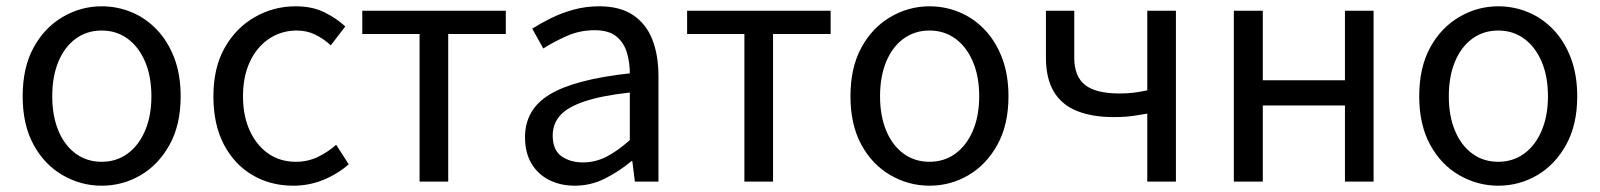

<svg xmlns="http://www.w3.org/2000/svg" viewBox="-20 -577 5083 610"><path d="M303 13Q237 13 179 -20.5Q121 -54 86.5 -117.5Q52 -181 52 -271Q52 -362 86.5 -425.5Q121 -489 179 -523Q237 -557 303 -557Q353 -557 398.5 -538Q444 -519 479 -482Q514 -445 534 -392Q554 -339 554 -271Q554 -181 519 -117.5Q484 -54 427 -20.5Q370 13 303 13ZM303 -63Q350 -63 385.5 -89Q421 -115 441 -162Q461 -209 461 -271Q461 -334 441 -381Q421 -428 385.5 -454Q350 -480 303 -480Q256 -480 220.5 -454Q185 -428 165.5 -381Q146 -334 146 -271Q146 -209 165.5 -162Q185 -115 220.5 -89Q256 -63 303 -63Z M912 13Q840 13 782.5 -20.5Q725 -54 691.5 -117.5Q658 -181 658 -271Q658 -362 694 -425.5Q730 -489 790 -523Q850 -557 919 -557Q972 -557 1010.5 -538Q1049 -519 1077 -493L1031 -433Q1008 -454 981.5 -467Q955 -480 923 -480Q874 -480 835 -454Q796 -428 774 -381Q752 -334 752 -271Q752 -209 773.5 -162Q795 -115 832.5 -89Q870 -63 920 -63Q958 -63 990 -78.5Q1022 -94 1048 -117L1088 -55Q1051 -23 1006 -5Q961 13 912 13Z M1313 0V-469H1131V-543H1587V-469H1404V0Z M1806 13Q1761 13 1725 -5Q1689 -23 1668.5 -57.5Q1648 -92 1648 -141Q1648 -230 1727.5 -277.5Q1807 -325 1981 -344Q1981 -379 1971.5 -410.5Q1962 -442 1938 -461.5Q1914 -481 1869 -481Q1822 -481 1780.5 -462.5Q1739 -444 1706 -423L1671 -486Q1696 -502 1729 -518.5Q1762 -535 1801 -546Q1840 -557 1884 -557Q1950 -557 1991.5 -529Q2033 -501 2052.5 -451.5Q2072 -402 2072 -334V0H1997L1989 -65H1986Q1948 -33 1902.5 -10Q1857 13 1806 13ZM1832 -61Q1871 -61 1906.5 -79Q1942 -97 1981 -132V-283Q1890 -273 1836 -254.5Q1782 -236 1759 -209.5Q1736 -183 1736 -147Q1736 -100 1764 -80.5Q1792 -61 1832 -61Z M2345 0V-469H2163V-543H2619V-469H2436V0Z M2933 13Q2867 13 2809 -20.5Q2751 -54 2716.5 -117.5Q2682 -181 2682 -271Q2682 -362 2716.5 -425.5Q2751 -489 2809 -523Q2867 -557 2933 -557Q2983 -557 3028.5 -538Q3074 -519 3109 -482Q3144 -445 3164 -392Q3184 -339 3184 -271Q3184 -181 3149 -117.5Q3114 -54 3057 -20.5Q3000 13 2933 13ZM2933 -63Q2980 -63 3015.5 -89Q3051 -115 3071 -162Q3091 -209 3091 -271Q3091 -334 3071 -381Q3051 -428 3015.5 -454Q2980 -480 2933 -480Q2886 -480 2850.5 -454Q2815 -428 2795.5 -381Q2776 -334 2776 -271Q2776 -209 2795.5 -162Q2815 -115 2850.5 -89Q2886 -63 2933 -63Z M3625 0V-216Q3606 -213 3591 -210.5Q3576 -208 3559.5 -206.5Q3543 -205 3518 -205Q3450 -205 3401.5 -224.5Q3353 -244 3328 -286Q3303 -328 3303 -394V-543H3393V-394Q3393 -334 3427.5 -307Q3462 -280 3537 -280Q3561 -280 3581.5 -282.5Q3602 -285 3625 -290V-543H3716V0Z M3900 0V-543H3992V-322H4253V-543H4344V0H4253V-242H3992V0Z M4740 13Q4674 13 4616 -20.5Q4558 -54 4523.5 -117.5Q4489 -181 4489 -271Q4489 -362 4523.5 -425.5Q4558 -489 4616 -523Q4674 -557 4740 -557Q4790 -557 4835.5 -538Q4881 -519 4916 -482Q4951 -445 4971 -392Q4991 -339 4991 -271Q4991 -181 4956 -117.5Q4921 -54 4864 -20.5Q4807 13 4740 13ZM4740 -63Q4787 -63 4822.5 -89Q4858 -115 4878 -162Q4898 -209 4898 -271Q4898 -334 4878 -381Q4858 -428 4822.5 -454Q4787 -480 4740 -480Q4693 -480 4657.5 -454Q4622 -428 4602.5 -381Q4583 -334 4583 -271Q4583 -209 4602.5 -162Q4622 -115 4657.5 -89Q4693 -63 4740 -63Z"/></svg>

Font: Farlight84_Sys_V01
Style: Regular
Weight: 400
Designer: Ryoko NISHIZUKA  (kana, bopomofo & ideographs); Paul D. Hunt (Latin, Greek & Cyrillic); Sandoll Communications , Soo-you
Foundry: Adobe
Version: Version 2.004;October 29, 2024;FontCreator 14.0.0.2814 64-bi